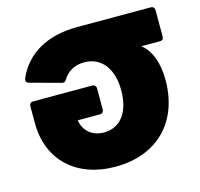

<svg xmlns="http://www.w3.org/2000/svg" viewBox="-91 -687 830 798"><g transform="rotate(-15 323.5 -288.0)"><path d="M307 -589C178 -589 85 -536 43 -439C39 -429 42 -421 52 -418L184 -382C194 -379 200 -381 205 -390C224 -422 256 -440 297 -440C370 -440 416 -382 416 -288C416 -194 373 -137 302 -137C252 -137 217 -166 209 -214H305C314 -214 321 -220 321 -230V-322C321 -331 314 -338 305 -338H50C40 -338 34 -331 34 -322V-249C34 -90 143 13 312 13C491 13 605 -101 605 -282C605 -357 583 -413 544 -443H624C634 -443 640 -448 640 -459V-572C640 -582 634 -589 624 -589Z"/></g></svg>

Font: LINE Seed Sans TH ExtraBold
Style: Regular
Weight: 800
Designer: Dalton Maag Ltd | Thai characters by Cadson Demak Co.,Ltd.
Foundry: Dalton Maag Ltd
Version: Version 1.003